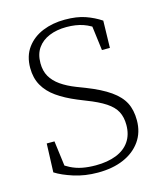

<svg xmlns="http://www.w3.org/2000/svg" viewBox="-106 -768 736 862"><g transform="rotate(-15 261.5 -337.0)"><path d="M243 14Q183 14 131.5 -2.5Q80 -19 49 -39L54 -172H90L108 -33L71 -47V-78Q100 -57 125.5 -44Q151 -31 179.5 -25.5Q208 -20 242 -20Q297 -20 337.5 -36Q378 -52 399.5 -83.5Q421 -115 421 -160Q421 -196 407.5 -222Q394 -248 361.5 -269.5Q329 -291 274 -312L237 -327Q184 -349 146.5 -375.5Q109 -402 89.5 -437Q70 -472 70 -518Q70 -574 98 -612Q126 -650 172.5 -669Q219 -688 276 -688Q331 -688 370 -674.5Q409 -661 442 -639L439 -513H402L385 -647L418 -633V-605Q385 -631 351.5 -642.5Q318 -654 274 -654Q229 -654 194 -639.5Q159 -625 139.5 -597Q120 -569 120 -527Q120 -491 135 -465Q150 -439 178.5 -419Q207 -399 248 -383L287 -368Q356 -341 396.5 -312.5Q437 -284 454.5 -250Q472 -216 472 -168Q472 -112 443 -71Q414 -30 363 -8Q312 14 243 14Z"/></g></svg>

Font: Source Serif 4 18pt Light
Style: Regular
Weight: 300
Designer: Frank Grießhammer
Foundry: Adobe Systems Incorporated
Version: Version 4.004;hotconv 1.0.116;makeotfexe 2.5.65601